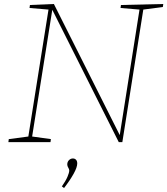

<svg xmlns="http://www.w3.org/2000/svg" viewBox="-20 -712 838 962"><path d="M586 -687 798 -692 796 -677 698 -664 593 0H575L242 -663L141 -28L235 -15L233 0H22L24 -15L122 -28L223 -664L128 -672L130 -687L250 -692L580 -35L679 -664L584 -672ZM290 222Q309 195 318 174Q327 153 327 142Q327 136 322 128Q317 120 317 112Q317 99 325.5 90.5Q334 82 345 82Q355 82 361 88.5Q367 95 367 107Q367 126 349 158.5Q331 191 301 230Z"/></svg>

Font: Bitter Pro Thin
Style: Italic
Weight: 250
Italic angle: -9°
Designer: Sol Matas, and Bitter project Authors
Foundry: Sol Matas
Version: Version 1.010